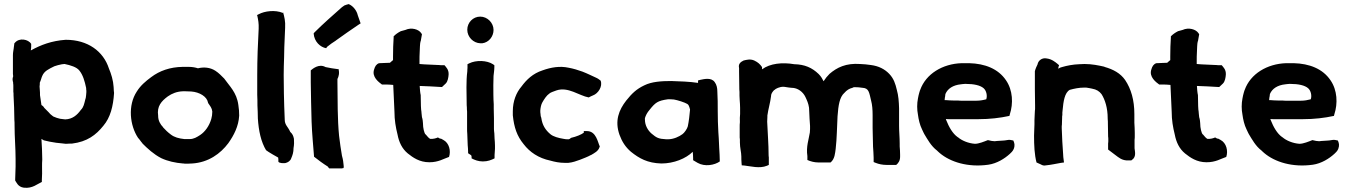

<svg xmlns="http://www.w3.org/2000/svg" viewBox="-20 -797 6596 936"><path d="M43 -436C43 -434 44 -432 44 -427V-424C40 -414 41 -405 44 -395V-391C45 -386 45 -381 45 -374V-350C46 -346 46 -339 46 -332C48 -294 50 -253 50 -214V-213C51 -205 51 -195 51 -185C51 -130 56 -75 56 -22V15C56 37 54 56 54 78V83C60 91 67 114 96 118H97C138 123 163 99 184 90V81C185 59 186 40 185 15C185 4 185 -7 186 -19V-20C186 -54 184 -87 182 -120C184 -118 189 -116 192 -114L193 -113C213 -108 232 -104 254 -101C269 -99 287 -98 300 -96H302C311 -96 319 -97 323 -97H331C405 -106 448 -139 484 -184C518 -224 532 -279 536 -343V-344C536 -349 535 -352 535 -352C535 -360 534 -367 534 -371V-372C532 -406 522 -437 511 -463C484 -547 408 -603 301 -603H300C231 -598 179 -578 132 -552H131L130 -551C131 -556 132 -564 132 -570V-583C118 -606 74 -614 53 -589L50 -586C49 -579 48 -567 47 -563V-562C46 -553 43 -542 43 -528ZM173 -374V-377C174 -381 174 -387 174 -389V-394C180 -407 182 -419 186 -427C196 -451 217 -460 245 -474C255 -478 269 -481 283 -484H288L291 -485H295C324 -479 354 -470 367 -453C384 -432 393 -402 400 -368C400 -364 400 -361 401 -355V-348C401 -344 399 -323 398 -319V-318L397 -317C390 -289 388 -275 374 -261C356 -236 333 -216 298 -215C292 -215 285 -217 273 -218C262 -220 252 -224 240 -229C236 -231 232 -236 225 -241C216 -252 204 -262 196 -271C194 -274 192 -279 182 -285C180 -299 177 -317 175 -333C175 -341 175 -351 174 -360C174 -363 174 -366 173 -374Z M647 -351C602 -283 613 -185 653 -125C661 -117 667 -106 674 -99V-98C699 -73 729 -45 766 -26C798 -11 835 -3 872 0H873C877 0 878 0 880 1H894C903 1 910 0 916 0H917C996 -5 1055 -48 1093 -99C1120 -137 1143 -181 1146 -233V-234C1146 -251 1145 -266 1142 -285C1134 -347 1098 -378 1073 -414C1059 -428 1047 -441 1030 -452C1004 -469 972 -471 945 -464C933 -468 918 -471 900 -471H870C809 -470 758 -452 717 -421C690 -401 665 -380 647 -351ZM751 -231V-233C744 -279 767 -304 798 -327C818 -341 842 -351 872 -352H883C892 -352 900 -351 912 -351C953 -348 989 -326 994 -297L995 -294C1005 -279 1013 -271 1015 -253C1015 -241 1013 -227 1010 -217C1000 -183 980 -155 956 -139C939 -128 925 -119 904 -119H879C851 -122 830 -128 813 -141C797 -153 788 -162 775 -176V-177C762 -190 751 -209 751 -231Z M1232 -723 1234 -722C1239 -699 1242 -683 1241 -657C1237 -585 1234 -508 1234 -431V-335C1235 -317 1235 -301 1235 -284V-283C1236 -261 1237 -241 1237 -221V-220C1241 -159 1252 -106 1278 -63L1279 -64C1285 -57 1336 -29 1336 -29L1337 -21V-9C1341 -1 1360 -1 1371 -2C1384 -5 1396 -13 1400 -26C1406 -40 1411 -54 1411 -75C1414 -91 1414 -107 1413 -118V-120C1410 -135 1406 -144 1395 -154C1383 -181 1368 -187 1368 -215V-216C1366 -258 1365 -299 1364 -341L1363 -431C1363 -461 1364 -487 1365 -518L1366 -567C1367 -598 1369 -633 1370 -662C1372 -693 1366 -716 1360 -737L1359 -734C1321 -750 1270 -743 1242 -728Z M1495 -395C1496 -331 1497 -267 1499 -204C1501 -146 1507 -86 1511 -33C1534 -15 1554 0 1578 15C1580 18 1582 21 1585 24H1649L1653 21L1655 24C1656 19 1656 13 1655 7L1653 -10V-11C1652 -18 1650 -28 1647 -38C1642 -67 1637 -101 1633 -135C1625 -216 1626 -308 1625 -395V-412C1631 -423 1636 -441 1630 -461L1627 -460C1606 -462 1588 -466 1567 -470C1535 -488 1505 -462 1495 -454ZM1509 -634C1512 -593 1542 -567 1570 -562L1575 -569C1589 -580 1602 -590 1617 -599L1618 -600C1653 -625 1691 -652 1727 -676L1738 -683L1724 -723C1720 -742 1704 -767 1680 -777C1673 -775 1664 -773 1658 -770L1657 -769L1647 -762C1602 -722 1555 -681 1513 -639Z M1804 -459C1791 -422 1827 -396 1842 -385H1863C1873 -385 1885 -384 1897 -383C1899 -340 1901 -297 1903 -252C1903 -212 1909 -177 1918 -141C1925 -104 1940 -72 1968 -49C1993 -29 2025 -6 2073 -6C2118 -6 2142 -23 2169 -32C2179 -61 2170 -100 2141 -115L2130 -121H2128C2124 -121 2118 -125 2115 -127C2106 -123 2093 -119 2077 -120C2070 -124 2064 -131 2055 -142H2054C2048 -149 2042 -173 2042 -195V-196C2041 -206 2041 -214 2037 -226L2035 -245C2035 -250 2034 -256 2033 -263L2032 -280C2032 -295 2031 -316 2031 -330V-333C2028 -346 2027 -362 2026 -378C2057 -377 2098 -375 2128 -373H2135L2153 -390C2163 -400 2166 -419 2167 -434C2168 -458 2155 -469 2147 -479H2140C2133 -479 2127 -479 2120 -480H2119C2090 -482 2055 -482 2025 -485V-500C2025 -515 2025 -528 2026 -543C2027 -563 2027 -583 2030 -595L2031 -596L2037 -630L2033 -636C2021 -654 1986 -665 1956 -651L1934 -645C1920 -638 1909 -630 1899 -620V-614C1897 -586 1896 -553 1896 -522V-504C1893 -501 1886 -496 1881 -491C1863 -491 1846 -489 1831 -489H1828C1814 -484 1808 -473 1804 -459Z M2254 -371C2254 -351 2255 -314 2255 -295C2255 -288 2255 -282 2256 -273C2256 -268 2256 -261 2257 -253V-170C2257 -162 2257 -154 2258 -144C2258 -130 2260 -104 2260 -91V-90C2261 -80 2262 -66 2262 -57V-50L2277 -40C2277 -39 2279 -36 2279 -33V-25C2294 -17 2312 -10 2334 -10C2358 -10 2375 -17 2391 -25V-41C2391 -51 2393 -60 2393 -72V-87C2393 -99 2392 -110 2391 -122L2390 -145V-146C2389 -155 2388 -162 2388 -168V-221C2388 -236 2387 -254 2387 -267V-289C2385 -314 2385 -354 2385 -382C2385 -396 2386 -413 2386 -427C2387 -437 2390 -456 2390 -471V-479L2383 -484C2354 -503 2301 -505 2267 -488L2259 -484V-466C2259 -463 2258 -457 2258 -448C2255 -426 2254 -397 2254 -371ZM2258 -652C2258 -617 2287 -587 2322 -586H2331C2363 -590 2386 -619 2386 -651C2386 -686 2356 -716 2321 -716C2286 -716 2258 -687 2258 -652Z M2480 -235C2486 -176 2500 -134 2533 -94C2562 -56 2605 -26 2663 -14C2684 -8 2707 -3 2735 -3H2750C2772 -5 2790 -12 2807 -18C2827 -26 2844 -32 2860 -41H2861C2878 -51 2896 -60 2902 -78L2904 -83C2894 -103 2887 -158 2841 -158H2826V-150C2814 -141 2790 -131 2764 -125C2760 -121 2754 -118 2753 -118H2744C2740 -118 2733 -119 2728 -120C2703 -124 2677 -131 2663 -143C2639 -163 2624 -187 2619 -221V-222L2616 -231C2616 -237 2614 -247 2614 -250V-259C2615 -272 2618 -288 2624 -298C2633 -314 2645 -332 2657 -340H2658V-341C2665 -347 2679 -351 2692 -356C2749 -376 2804 -330 2850 -322C2857 -326 2864 -329 2871 -332C2896 -341 2919 -376 2908 -404C2900 -410 2896 -414 2882 -420C2866 -427 2845 -438 2819 -448C2800 -455 2774 -463 2751 -467C2710 -476 2666 -469 2625 -454C2578 -439 2547 -409 2522 -375C2497 -346 2480 -304 2480 -255Z M3000 -140C3012 -107 3029 -80 3056 -57C3096 -25 3136 -2 3204 0C3265 0 3324 -24 3357 -57C3358 -48 3359 -38 3359 -25V-16L3381 -3C3416 17 3464 8 3489 -10L3488 -43C3487 -55 3487 -66 3486 -78L3485 -101C3485 -115 3483 -132 3482 -152C3480 -195 3479 -212 3479 -255C3479 -292 3479 -317 3477 -352C3477 -367 3474 -384 3464 -397C3447 -421 3411 -411 3395 -408L3383 -405V-393H3382C3345 -399 3288 -401 3252 -402C3205 -402 3157 -399 3121 -381C3083 -363 3061 -342 3033 -307C2997 -261 2976 -208 3000 -140ZM3124 -214V-221C3128 -234 3134 -247 3147 -262C3175 -297 3186 -306 3236 -313C3246 -313 3260 -313 3263 -312H3265C3283 -309 3318 -298 3331 -290C3337 -286 3340 -279 3344 -263C3342 -238 3338 -204 3333 -181C3330 -169 3316 -149 3307 -143C3291 -131 3264 -118 3236 -118H3228C3190 -120 3181 -125 3156 -146C3139 -161 3124 -185 3124 -214Z M3583 -447C3583 -424 3584 -399 3584 -374C3584 -366 3584 -358 3585 -349V-331L3586 -310C3587 -297 3588 -283 3588 -271V-241C3587 -230 3586 -216 3587 -201C3586 -193 3586 -186 3586 -180V-126C3586 -125 3587 -121 3587 -116V-103C3587 -76 3594 -54 3594 -34C3594 -24 3594 -13 3595 -3L3596 9L3609 10C3638 13 3683 26 3719 11L3728 7V-30C3728 -32 3727 -34 3727 -39C3727 -96 3722 -150 3720 -204C3720 -210 3721 -219 3721 -227V-234C3725 -264 3735 -296 3739 -329V-331C3739 -340 3747 -351 3754 -358H3755C3761 -365 3781 -374 3798 -374C3807 -374 3816 -371 3828 -370H3829C3832 -370 3833 -370 3835 -369H3839C3870 -369 3895 -348 3906 -325C3914 -308 3921 -293 3924 -272L3925 -253C3926 -231 3927 -205 3929 -183V-167C3929 -163 3928 -159 3928 -151C3923 -118 3909 -82 3916 -36V-17C3932 -10 3950 -5 3970 -5H4029C4050 -22 4051 -51 4054 -72C4060 -122 4060 -179 4063 -230C4067 -285 4073 -323 4096 -344H4097V-345C4108 -357 4119 -365 4136 -369L4140 -371C4141 -372 4144 -372 4148 -372C4160 -372 4173 -371 4184 -369H4185C4216 -367 4217 -347 4227 -305C4232 -287 4234 -262 4234 -236V-173C4234 -142 4236 -113 4236 -84V-83C4237 -63 4239 -46 4239 -28V-7L4249 -3C4264 3 4282 7 4303 7H4349C4360 -2 4368 -14 4368 -33V-43C4368 -56 4367 -71 4366 -83V-97C4366 -127 4363 -155 4363 -183V-269C4362 -302 4360 -331 4352 -359C4345 -389 4337 -414 4315 -437C4293 -460 4264 -475 4226 -480C4209 -483 4190 -484 4173 -485C4104 -490 4060 -468 4024 -437C4012 -425 4005 -416 3995 -401C3989 -412 3984 -423 3971 -436C3939 -467 3903 -483 3852 -484C3794 -494 3734 -488 3695 -459V-470C3685 -484 3676 -493 3657 -502C3637 -511 3618 -505 3605 -502C3591 -495 3578 -486 3583 -465Z M4455 -238C4458 -215 4464 -188 4475 -166C4478 -159 4481 -153 4484 -147L4485 -146V-145C4502 -117 4519 -85 4548 -63C4552 -60 4553 -57 4561 -51C4613 -7 4699 20 4798 6C4840 0 4878 -24 4903 -47C4908 -52 4917 -59 4922 -71C4929 -90 4925 -100 4920 -112C4910 -114 4902 -117 4889 -114C4874 -111 4866 -112 4844 -110H4842C4830 -108 4829 -108 4814 -110L4796 -114C4778 -107 4752 -96 4733 -96C4701 -98 4668 -112 4650 -128H4649L4648 -129C4624 -146 4606 -178 4593 -211C4592 -213 4592 -214 4591 -217C4595 -216 4601 -216 4608 -216H4749C4805 -216 4855 -222 4901 -232L4903 -240C4920 -292 4918 -357 4884 -406C4846 -462 4781 -487 4705 -489H4668C4575 -486 4494 -437 4466 -359V-358L4465 -357C4463 -349 4460 -342 4458 -332L4455 -317C4450 -292 4450 -263 4455 -238ZM4585 -309C4585 -316 4587 -325 4588 -330V-333C4588 -334 4588 -335 4589 -339C4600 -365 4626 -382 4664 -386C4668 -387 4675 -387 4684 -388H4688C4728 -388 4759 -381 4775 -367C4789 -355 4794 -330 4788 -313C4773 -309 4758 -306 4739 -306H4671C4663 -306 4657 -306 4650 -307H4628C4615 -307 4604 -308 4590 -309Z M5021 -136C5021 -89 5023 -43 5033 -5L5055 5C5060 8 5068 12 5080 9C5103 7 5134 0 5152 -3L5167 -5L5165 -20C5164 -28 5163 -35 5163 -41V-42C5160 -85 5157 -129 5156 -172V-182C5157 -187 5157 -193 5157 -196C5157 -206 5158 -217 5158 -229V-232L5159 -235V-248C5159 -249 5160 -258 5160 -258C5164 -303 5170 -345 5195 -359C5217 -365 5240 -370 5266 -370C5275 -370 5280 -370 5287 -368H5288L5303 -365C5326 -361 5339 -352 5350 -338C5367 -311 5380 -271 5380 -220V-218C5381 -210 5381 -201 5381 -193C5381 -172 5382 -153 5382 -134V-132C5383 -127 5383 -121 5383 -115C5383 -109 5383 -102 5382 -97V-68L5419 -40C5432 -31 5449 -13 5482 -15H5495L5499 -18C5521 -33 5512 -61 5511 -74V-115C5512 -122 5512 -129 5512 -134V-149C5512 -166 5511 -181 5510 -199V-241C5510 -309 5494 -364 5465 -407C5442 -440 5407 -459 5364 -471V-472H5363C5336 -478 5304 -485 5267 -485C5257 -485 5249 -484 5242 -484C5211 -483 5181 -477 5157 -470C5151 -469 5145 -466 5139 -462C5139 -469 5141 -473 5143 -479L5135 -486C5124 -495 5107 -509 5083 -512C5059 -517 5041 -501 5038 -483C5034 -475 5028 -462 5025 -450V-361C5025 -334 5026 -310 5026 -283V-265L5025 -256V-255C5025 -242 5023 -227 5023 -211V-191C5023 -174 5021 -155 5021 -136Z M5593 -459C5580 -422 5616 -396 5631 -385H5652C5662 -385 5674 -384 5686 -383C5688 -340 5690 -297 5692 -252C5692 -212 5698 -177 5707 -141C5714 -104 5729 -72 5757 -49C5782 -29 5814 -6 5862 -6C5907 -6 5931 -23 5958 -32C5968 -61 5959 -100 5930 -115L5919 -121H5917C5913 -121 5907 -125 5904 -127C5895 -123 5882 -119 5866 -120C5859 -124 5853 -131 5844 -142H5843C5837 -149 5831 -173 5831 -195V-196C5830 -206 5830 -214 5826 -226L5824 -245C5824 -250 5823 -256 5822 -263L5821 -280C5821 -295 5820 -316 5820 -330V-333C5817 -346 5816 -362 5815 -378C5846 -377 5887 -375 5917 -373H5924L5942 -390C5952 -400 5955 -419 5956 -434C5957 -458 5944 -469 5936 -479H5929C5922 -479 5916 -479 5909 -480H5908C5879 -482 5844 -482 5814 -485V-500C5814 -515 5814 -528 5815 -543C5816 -563 5816 -583 5819 -595L5820 -596L5826 -630L5822 -636C5810 -654 5775 -665 5745 -651L5723 -645C5709 -638 5698 -630 5688 -620V-614C5686 -586 5685 -553 5685 -522V-504C5682 -501 5675 -496 5670 -491C5652 -491 5635 -489 5620 -489H5617C5603 -484 5597 -473 5593 -459Z M6037 -238C6040 -215 6046 -188 6057 -166C6060 -159 6063 -153 6066 -147L6067 -146V-145C6084 -117 6101 -85 6130 -63C6134 -60 6135 -57 6143 -51C6195 -7 6281 20 6380 6C6422 0 6460 -24 6485 -47C6490 -52 6499 -59 6504 -71C6511 -90 6507 -100 6502 -112C6492 -114 6484 -117 6471 -114C6456 -111 6448 -112 6426 -110H6424C6412 -108 6411 -108 6396 -110L6378 -114C6360 -107 6334 -96 6315 -96C6283 -98 6250 -112 6232 -128H6231L6230 -129C6206 -146 6188 -178 6175 -211C6174 -213 6174 -214 6173 -217C6177 -216 6183 -216 6190 -216H6331C6387 -216 6437 -222 6483 -232L6485 -240C6502 -292 6500 -357 6466 -406C6428 -462 6363 -487 6287 -489H6250C6157 -486 6076 -437 6048 -359V-358L6047 -357C6045 -349 6042 -342 6040 -332L6037 -317C6032 -292 6032 -263 6037 -238ZM6167 -309C6167 -316 6169 -325 6170 -330V-333C6170 -334 6170 -335 6171 -339C6182 -365 6208 -382 6246 -386C6250 -387 6257 -387 6266 -388H6270C6310 -388 6341 -381 6357 -367C6371 -355 6376 -330 6370 -313C6355 -309 6340 -306 6321 -306H6253C6245 -306 6239 -306 6232 -307H6210C6197 -307 6186 -308 6172 -309Z"/></svg>

Font: Hussar Pisanka
Style: Bd
Weight: 700
Designer: Robert Jablonski
Foundry: Cannot Into Space Fonts
Version: Version 1.070